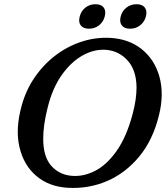

<svg xmlns="http://www.w3.org/2000/svg" viewBox="-20 -898 817 933"><path d="M515 -714Q606.5 -709 669 -658.8Q731.5 -608.5 754.8 -525Q778 -441.5 752.5 -338Q723.5 -218.5 657 -137.8Q590.5 -57 500.2 -18.2Q410 20.5 309 14.5Q217.5 9 156.2 -43.2Q95 -95.5 74.5 -183.5Q54 -271.5 85 -383.5Q105.5 -459 147.8 -521Q190 -583 248 -627.5Q306 -672 374.2 -694.8Q442.5 -717.5 515 -714ZM330 -43.5Q386.5 -39 443 -68.2Q499.5 -97.5 547 -165Q594.5 -232.5 624 -342Q634.5 -381 639 -413.8Q643.5 -446.5 643.5 -473.5Q642.5 -556.5 601 -603Q559.5 -649.5 499 -655.5Q442 -661 385 -630.5Q328 -600 282 -536.2Q236 -472.5 212.5 -379Q200.5 -332.5 195.2 -293.8Q190 -255 190 -223Q190 -136.5 229.2 -92.2Q268.5 -48 330 -43.5ZM412.5 -758.5Q384.5 -758.5 372.2 -774.8Q360 -791 367.5 -818Q374.5 -845 395.2 -861.2Q416 -877.5 444 -877.5Q472 -877.5 484 -861.2Q496 -845 489 -818Q482 -791.5 461.2 -775Q440.5 -758.5 412.5 -758.5ZM612 -758.5Q584 -758.5 571.8 -774.8Q559.5 -791 566.5 -818Q573.5 -845 594.5 -861.2Q615.5 -877.5 643.5 -877.5Q671.5 -877.5 683.8 -861.2Q696 -845 689 -818Q682 -791.5 661 -775Q640 -758.5 612 -758.5Z"/></svg>

Font: Fraunces 9pt S100
Style: Italic
Weight: 400
Italic angle: -16°
Version: Version 1.000; ttfautohint (v1.8.3)